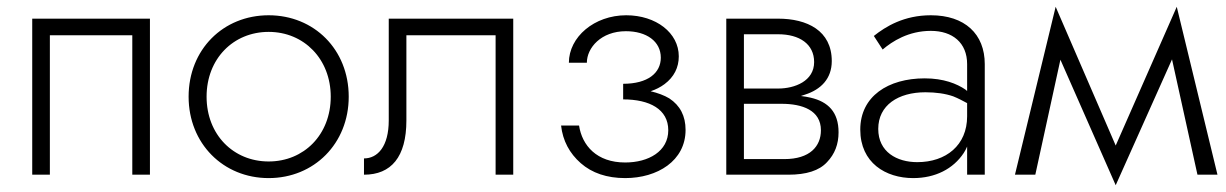

<svg xmlns="http://www.w3.org/2000/svg" viewBox="-20 -515 3614 566"><path d="M422 -460H75V0H127V-411H370V0H422Z M536 -230C536 -92 638 10 772 10C906 10 1008 -92 1008 -230C1008 -369 906 -470 772 -470C638 -470 536 -369 536 -230ZM589 -230C589 -342 668 -421 772 -421C876 -421 955 -341 955 -230C955 -118 876 -39 772 -39C668 -39 589 -118 589 -230Z M1493 -460H1126V-160C1126 -83 1093 -48 1053 -48V0C1133 0 1178 -52 1178 -160V-411H1441V0H1493Z M1823 10C1918 10 2001 -41 2001 -132C2001 -173 1985 -204 1953 -225C1938 -234 1919 -241 1898 -246C1913 -251 1927 -258 1939 -267C1967 -288 1981 -316 1981 -349C1981 -418 1914 -470 1826 -470C1732 -470 1657 -406 1657 -330H1710C1710 -374 1752 -423 1825 -423C1886 -423 1928 -393 1928 -345C1928 -300 1890 -268 1817 -268V-222C1895 -222 1950 -193 1950 -131C1950 -69 1892 -36 1823 -36C1739 -36 1696 -86 1687 -145H1634C1639 -100 1659 -63 1692 -34C1725 -5 1769 10 1823 10Z M2121 -460V0H2304C2357 0 2395 -12 2418 -37C2441 -61 2452 -90 2452 -125C2452 -185 2421 -215 2370 -227C2361 -229 2351 -231 2341 -232C2345 -233 2349 -235 2353 -236C2400 -251 2432 -283 2432 -335C2432 -425 2359 -460 2274 -460ZM2173 -254V-414H2274C2337 -414 2380 -385 2380 -332C2380 -276 2323 -254 2274 -254ZM2173 -46V-209H2284C2345 -209 2400 -190 2400 -131C2400 -84 2368 -46 2292 -46Z M2582 -369C2610 -393 2658 -424 2724 -424C2788 -424 2831 -389 2831 -326V-247C2829 -248 2827 -250 2826 -251C2801 -268 2762 -284 2706 -284C2598 -284 2516 -231 2516 -133C2516 -35 2591 10 2672 10C2737 10 2790 -17 2821 -64C2825 -70 2828 -76 2831 -83V0H2883V-326C2883 -415 2824 -470 2724 -470C2645 -470 2591 -437 2556 -409ZM2569 -135C2569 -205 2628 -243 2708 -243C2739 -243 2767 -239 2790 -231C2805 -225 2818 -218 2831 -211V-172C2831 -87 2769 -37 2684 -37C2624 -37 2569 -67 2569 -135Z M3510 0H3569L3449 -495L3269 -86L3092 -495L2972 0H3032L3106 -339L3269 31L3435 -340Z"/></svg>

Font: Jost Light
Style: Regular
Weight: 300
Version: Version 3.710